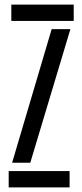

<svg xmlns="http://www.w3.org/2000/svg" viewBox="-20 -820 360 840"><path d="M29.5 -728.5V-800H302.5V-728.5ZM33 -108 206 -692.5H288L112.5 -108ZM18 0V-71.5H284.5V0Z"/></svg>

Font: Big Shoulders Stencil Text
Style: Regular
Weight: 400
Designer: Patric King
Foundry: XO Type Co
Version: Version 1.000